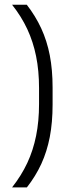

<svg xmlns="http://www.w3.org/2000/svg" viewBox="-20 -696 324 836"><path d="M150 -312.5Q150 -388 137.2 -451Q124.5 -514 98.8 -569.2Q73 -624.5 32.5 -675.5H96.5Q134.5 -626.5 159.5 -572.5Q184.5 -518.5 196.8 -455.2Q209 -392 209 -314.5V-241Q209 -163 196.8 -99.5Q184.5 -36 159.8 17.8Q135 71.5 97 120H32.5Q73 68.5 98.8 13.5Q124.5 -41.5 137.2 -104.8Q150 -168 150 -243Z"/></svg>

Font: Anek Telugu Medium Light
Style: Regular
Weight: 300
Version: Version 1.003